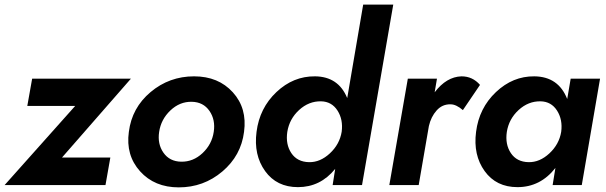

<svg xmlns="http://www.w3.org/2000/svg" viewBox="-36 -800 2619 830"><path d="M289 -342H82L103 -460H530L232 -119H441L420 0H-16Z M521 -230Q534 -334 615 -402Q696 -470 803 -470Q908 -470 970.5 -401Q1033 -332 1019 -230Q1006 -127 925 -58.5Q844 10 737 10Q632 10 569.5 -59.5Q507 -129 521 -230ZM652 -230Q644 -178 670.5 -140Q697 -102 747 -101Q799 -100 839.5 -138Q880 -176 888 -230Q896 -282 869.5 -320.5Q843 -359 793 -360Q741 -361 700.5 -322.5Q660 -284 652 -230Z M1073 -230Q1086 -333 1159 -402Q1232 -471 1326 -470Q1427 -469 1465 -376L1534 -780H1664L1529 0H1402L1413 -70Q1349 9 1252 9Q1160 9 1110 -60.5Q1060 -130 1073 -230ZM1206 -230Q1198 -176 1223.5 -138Q1249 -100 1300 -99Q1348 -98 1390 -137Q1432 -176 1441 -230Q1448 -283 1423 -322Q1398 -361 1352 -362Q1299 -363 1257 -324.5Q1215 -286 1206 -230Z M1965 -324Q1936 -349 1912 -349Q1876 -350 1851.5 -322.5Q1827 -295 1818 -255L1774 0H1647L1727 -460H1853L1843 -401Q1894 -468 1959 -470Q2007 -470 2039 -433Z M2022 -230Q2035 -333 2108 -402Q2181 -471 2274 -470Q2378 -469 2416 -372L2431 -460H2558L2479 0H2353L2365 -74Q2300 9 2201 9Q2109 9 2059 -60.5Q2009 -130 2022 -230ZM2155 -230Q2147 -176 2172.5 -138Q2198 -100 2249 -99Q2297 -98 2339 -137Q2381 -176 2390 -230Q2397 -283 2372 -322Q2347 -361 2301 -362Q2248 -363 2206 -324.5Q2164 -286 2155 -230Z"/></svg>

Font: Jost* 600 Semi
Style: Italic
Weight: 600
Italic angle: -10°
Version: Version 3.500